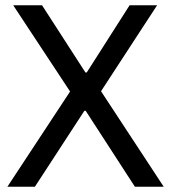

<svg xmlns="http://www.w3.org/2000/svg" viewBox="-20 -706 647 726"><path d="M8 0 245 -360 30 -686H139L303 -432H308L470 -686H574L362 -361L599 0H490L304 -287H299L112 0Z"/></svg>

Font: Archivo SemiCondensed
Style: Regular
Weight: 400
Width: 4
Designer: Hector Gatti
Foundry: Omnibus-Type
Version: Version 2.001